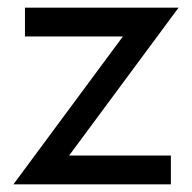

<svg xmlns="http://www.w3.org/2000/svg" viewBox="-20 -480 500 500"><path d="M300 -385 15 0H425V-75H160L445 -460H45V-385Z"/></svg>

Font: Glinicke Jost Regular
Style: Regular
Weight: 400
Version: Version 3.710